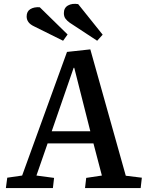

<svg xmlns="http://www.w3.org/2000/svg" viewBox="-20 -960 744 980"><path d="M441 -708 622 -63 704 -53 698 0H414L420 -52L500 -64L457 -228H223L166 -64L256 -52L250 0H10L17 -53L93 -64L322 -695ZM244 -290H441L359 -614H356ZM336 -844Q322 -854 314 -865Q306 -876 306 -893Q306 -920 327 -932Q348 -944 379 -939L504 -783L476 -752ZM153 -826Q134 -835 125 -847.5Q116 -860 116 -876Q116 -902 135 -913.5Q154 -925 183 -923L325 -784L302 -752Z"/></svg>

Font: Literata Medium
Style: Italic
Weight: 500
Italic angle: -2°
Designer: Latin by Veronika Burian and Jose Scaglione. Greek by Irene Vlachou. Cyrillic by Vera Evstafieva
Foundry: TypeTogether
Version: Version 3.103;gftools[0.9.29]